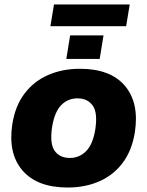

<svg xmlns="http://www.w3.org/2000/svg" viewBox="-20 -826 657 857"><path d="M15 0ZM282 11Q146 11 80.5 -65Q15 -141 35 -272Q48 -354 90 -409Q132 -464 195.5 -491.5Q259 -519 337 -519Q473 -519 537.5 -443Q602 -367 582 -236Q569 -154 527.5 -99Q486 -44 423 -16.5Q360 11 282 11ZM292 -121Q334 -121 364 -151Q394 -181 405 -246Q417 -322 394 -354.5Q371 -387 326 -387Q283 -387 253.5 -357Q224 -327 213 -262Q201 -186 223.5 -153.5Q246 -121 292 -121ZM205 -709 221 -806H559L543 -709ZM276 -563 293 -668H442L425 -563Z"/></svg>

Font: Winston ExtraBold
Style: Italic
Weight: 800
Italic angle: -9°
Designer: Original fonts by Vernon Adams / Changes by Cristiano Sobral
Foundry: Original fonts by Vernon Adams / Changes by Cristiano Sobral
Version: Version 2.503;July 17, 2020;FontCreator 13.0.0.2655 64-bit